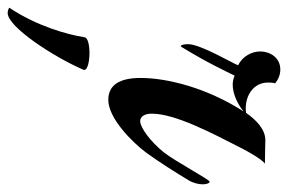

<svg xmlns="http://www.w3.org/2000/svg" viewBox="-186 -336 750 500"><g transform="rotate(90 189.0 -86.0)"><path d="M409 -203C416 -215 419 -229 419 -239C419 -249 416 -257 412 -257C407 -257 360 -169 336 -138C307 -102 272 -77 255 -76C242 -76 235 -88 235 -106C235 -167 285 -262 325 -340C332 -354 353 -392 365 -401C362 -401 359 -401 355 -401C340 -401 315 -402 304 -402C276 -402 252 -379 233 -352C229 -351 225 -351 221 -351C186 -351 154 -372 154 -409C154 -415 154 -421 156 -427C148 -435 134 -441 120 -441C89 -441 73 -414 73 -389C73 -367 85 -343 109 -331C105 -319 54 -233 54 -201C54 -190 56 -182 59 -182C60 -182 61 -183 62 -185C102 -250 125 -300 136 -322C143 -319 151 -317 159 -317C183 -317 209 -329 229 -345C168 -250 142 -147 142 -77C142 -23 160 7 199 7C247 7 309 -55 336 -91C363 -128 389 -170 409 -203ZM121 71C121 70 121 70 121 69C121 61 99 56 77 56C57 56 37 60 36 69C29 114 7 193 -41 265C-36 268 -31 269 -27 269C9 269 87 150 121 71Z"/></g></svg>

Font: Playball
Style: Regular
Weight: 400
Designer: Robert E. Leuschke
Foundry: Robert E. Leuschke
Version: Version 1.001